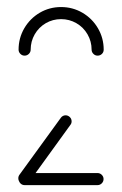

<svg xmlns="http://www.w3.org/2000/svg" viewBox="-20 -539 356 559"><path d="M34.4 -17.8Q34.4 -25.2 39.6 -30.2Q44.8 -35.2 51.9 -35.2H263.7Q271.1 -35.2 276.3 -30Q281.5 -24.8 281.5 -17.8Q281.5 -10.4 276.3 -5.2Q271.1 0 263.7 0H51.9Q44.4 0 39.4 -5.2Q34.4 -10.4 34.4 -17.8ZM51.1 -2.6Q43.7 -2.6 38.5 -7.6Q33.3 -12.6 33.3 -20Q33.3 -25.9 37 -30.7L157 -195.9Q159.3 -199.3 163 -201.3Q166.7 -203.3 170.7 -203.3Q178.1 -203.3 183.3 -198.1Q188.5 -193 188.5 -185.6Q188.5 -179.6 184.8 -175.2L64.8 -9.3Q59.3 -2.6 51.1 -2.6ZM51.5 -377Q44.4 -377 39.3 -382.2Q34.1 -387.4 34.1 -394.4Q34.1 -428.1 50.7 -456.7Q67.4 -485.2 95.7 -501.9Q124.1 -518.5 157.8 -518.5Q191.5 -518.5 220 -501.9Q248.5 -485.2 265.2 -456.7Q281.9 -428.1 281.9 -394.4Q281.9 -387 276.7 -382Q271.5 -377 264.1 -377Q257 -377 251.9 -382.2Q246.7 -387.4 246.7 -394.4Q246.7 -418.5 234.8 -439.1Q223 -459.6 202.4 -471.5Q181.9 -483.3 157.8 -483.3Q133.7 -483.3 113.3 -471.5Q93 -459.6 81.1 -439.1Q69.3 -418.5 69.3 -394.4Q69.3 -387.4 64.1 -382.2Q58.9 -377 51.5 -377Z"/></svg>

Font: 26F Galaxy Hebrew Light
Style: Regular
Weight: 300
Designer: C₂₉H₂₅N₃O₅
Version: Version 1.000